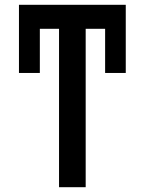

<svg xmlns="http://www.w3.org/2000/svg" viewBox="-20 -780 603 800"><path d="M59 -476V-760H504V-476H418V-660H337V0H226V-660H146V-476Z"/></svg>

Font: Noto Sans ExtraCondensed SemiBold
Style: Regular
Weight: 600
Width: 2
Designer: Monotype Design Team
Foundry: Monotype Imaging Inc.
Version: Version 2.013; ttfautohint (v1.8.4.7-5d5b)